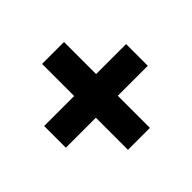

<svg xmlns="http://www.w3.org/2000/svg" viewBox="-130 -719 822 822"><g transform="rotate(-45 281.0 -308.0)"><path d="M214.8 -48.3V-568.4H347.7V-48.3ZM33.2 -242.7V-374H529.3V-242.7Z"/></g></svg>

Font: Reddit Mono ExtraBold
Style: Regular
Weight: 800
Monospace: yes
Designer: Stephen Hutchings
Foundry: Reddit
Version: Version 1.014